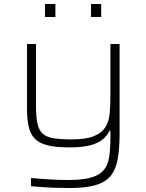

<svg xmlns="http://www.w3.org/2000/svg" viewBox="-20 -730 731 960"><path d="M330 210Q296 210 259.5 209Q223 208 190.5 205.5Q158 203 135 201V160Q170 163 203.5 165.5Q237 168 267 169Q297 170 321 170Q394 170 436.5 157.5Q479 145 499.5 119.5Q520 94 526 54Q532 14 532 -43V-77H528Q520 -58 499.5 -38Q479 -18 438 -5.5Q397 7 326 7Q258 7 216 -4Q174 -15 152.5 -38Q131 -61 123 -98.5Q115 -136 115 -189V-510H160V-201Q160 -147 167 -113.5Q174 -80 192.5 -62.5Q211 -45 246.5 -39Q282 -33 338 -33Q410 -33 450 -49.5Q490 -66 507.5 -95Q525 -124 528.5 -163Q532 -202 532 -247V-510H578V-62Q578 13 568.5 65.5Q559 118 533 149.5Q507 181 458 195.5Q409 210 330 210ZM205 -645V-710H257V-645ZM435 -645V-710H486V-645Z"/></svg>

Font: Saira Expanded ExtraLight
Style: Regular
Weight: 250
Width: 7
Designer: Hector Gatti with collaboration of the Omnibus-Type team
Foundry: Omnibus-Type
Version: Version 1.101